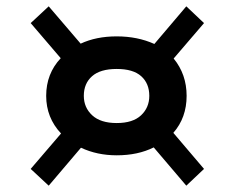

<svg xmlns="http://www.w3.org/2000/svg" viewBox="-20 -601 742 607"><path d="M528 -181 625 -67 569 -14 466 -135Q416 -110 349 -110Q287 -110 236 -134L134 -14L77 -67L173 -179Q126 -229 126 -298Q126 -368 172 -417L77 -528L134 -581L235 -463Q284 -486 349 -486Q415 -486 468 -462L569 -581L625 -528L529 -416Q570 -366 570 -298Q570 -229 528 -181ZM452 -298Q452 -337 426.5 -360Q401 -383 349 -383Q297 -383 271 -360Q245 -337 245 -298Q245 -261 271.5 -236.5Q298 -212 349 -212Q400 -212 426 -236.5Q452 -261 452 -298Z"/></svg>

Font: BioRhyme Expanded ExtraBold
Style: Regular
Weight: 800
Width: 7
Designer: Aoife Mooney
Foundry: Aoife Mooney Type
Version: Version 1.000